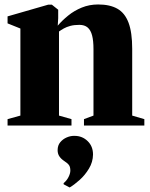

<svg xmlns="http://www.w3.org/2000/svg" viewBox="-20 -548 656 838"><path d="M69 -43.5V-423.5L13 -446V-476.5L190 -527.5H206.5L234 -505.5V-468.5L232 -436Q251.5 -459 277.8 -480.2Q304 -501.5 337 -515Q370 -528.5 408.5 -528.5Q459.5 -528.5 492.2 -510Q525 -491.5 541 -449Q557 -406.5 557 -335V-43.5L610 -28V0H346.5V-28L388 -43.5V-334Q388 -370 382 -393.2Q376 -416.5 362.5 -428Q349 -439.5 326.5 -439.5Q303.5 -439.5 287 -435Q270.5 -430.5 258.5 -423.8Q246.5 -417 237.5 -410.5V-43.5L292 -28V0H13V-28ZM386 126.5Q385.5 159.5 368.2 188Q351 216.5 327.5 237.5Q304 258.5 284.5 270H283.5L258 256.5L257.5 251.5Q271.5 240 279.2 224.5Q287 209 287 196.5Q287 181 281.2 172.8Q275.5 164.5 260 154.5Q247.5 146.5 239.5 135Q231.5 123.5 231.5 107.5Q231.5 86.5 243 72.8Q254.5 59 270.8 52Q287 45 302 45H305.5Q339 45 362.5 67.8Q386 90.5 386 126.5Z"/></svg>

Font: Merriweather 120pt Black
Style: Regular
Weight: 900
Designer: Eben Sorkin
Foundry: Eben Sorkin
Version: Version 2.100